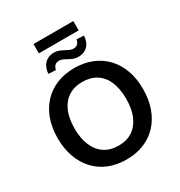

<svg xmlns="http://www.w3.org/2000/svg" viewBox="-227 -1154 1238 1320"><g transform="rotate(-30 392.5 -494.0)"><path d="M393 10Q316 10 253.5 -15.5Q191 -41 146.5 -89Q102 -137 78 -204Q54 -271 54 -353Q54 -436 78 -502.5Q102 -569 146.5 -616.5Q191 -664 253.5 -689.5Q316 -715 393 -715Q470 -715 532.5 -689.5Q595 -664 639.5 -617Q684 -570 708 -503.5Q732 -437 732 -354Q732 -271 708 -204Q684 -137 639.5 -89Q595 -41 532.5 -15.5Q470 10 393 10ZM393 -100Q458 -100 503.5 -130Q549 -160 573.5 -217Q598 -274 598 -353Q598 -433 574 -489.5Q550 -546 504 -575.5Q458 -605 393 -605Q329 -605 283 -575.5Q237 -546 212.5 -489.5Q188 -433 188 -353Q188 -274 212.5 -217Q237 -160 283 -130Q329 -100 393 -100ZM234 -924V-998H550V-924ZM459 -767Q440 -767 422.5 -773Q405 -779 382 -792Q363 -803 351.5 -807Q340 -811 330 -811Q307 -811 295 -800Q283 -789 278 -766L220 -769Q223 -805 237 -829Q251 -853 274 -865Q297 -877 326 -877Q343 -877 360 -871.5Q377 -866 402 -852Q421 -842 433 -837.5Q445 -833 455 -833Q478 -833 490 -844Q502 -855 506 -878L564 -875Q560 -821 531.5 -794Q503 -767 459 -767Z"/></g></svg>

Font: Nunito Sans 12pt ExtraLight 12pt
Style: Bold
Weight: 700
Version: Version 3.101;gftools[0.9.27]